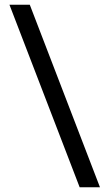

<svg xmlns="http://www.w3.org/2000/svg" viewBox="-20 -731 451 812"><path d="M316.9 61 20 -710.9H106L402.8 61Z"/></svg>

Font: Vazirmatn RD
Style: Regular
Weight: 400
Designer: Saber Rastikerdar
Foundry: Saber Rastikerdar
Version: Version 32.102